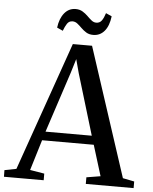

<svg xmlns="http://www.w3.org/2000/svg" viewBox="-77 -990 828 1040"><g transform="rotate(5 337.0 -469.5)"><path d="M47.5 -48.5 293 -748.5H397.5L626.5 -48.5L689 -36V0H429V-36L505 -48.5L453.5 -215H172.5L122 -49L200 -36V0H-16L-16.5 -36ZM438.5 -263 338.5 -594.5 318.5 -669 295.5 -593.5 187 -263ZM398.5 -807.5Q376 -807.5 360.2 -817.2Q344.5 -827 332 -839.5Q319.5 -852 307.5 -861.5Q295.5 -871 281 -871Q262 -871 251.5 -855Q241 -839 232.5 -815.5L200.5 -830Q207 -880.5 231.2 -909.8Q255.5 -939 292 -939Q314 -939 330 -929.2Q346 -919.5 358.5 -907Q371 -894.5 383 -884.8Q395 -875 409 -875Q428 -875 438.8 -890Q449.5 -905 457.5 -931L489.5 -916.5Q483 -863.5 459 -835.5Q435 -807.5 398.5 -807.5Z"/></g></svg>

Font: Merriweather 72pt
Style: Regular
Weight: 400
Version: Version 2.100